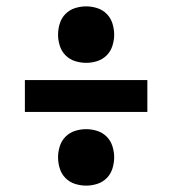

<svg xmlns="http://www.w3.org/2000/svg" viewBox="-20 -641 540 602"><path d="M250 -444Q232 -444 215 -449.5Q198 -455 185.5 -467.5Q173 -480 167.5 -497.5Q162 -515 162 -532Q162 -550 167.5 -567.5Q173 -585 185.5 -597.5Q198 -610 215 -615.5Q232 -621 250 -621Q268 -621 285 -615.5Q302 -610 314.5 -597.5Q327 -585 332.5 -567.5Q338 -550 338 -532Q338 -515 332.5 -497.5Q327 -480 314.5 -467.5Q302 -455 285 -449.5Q268 -444 250 -444ZM58 -290V-390H442V-290ZM250 -59Q232 -59 215 -64.5Q198 -70 185.5 -82.5Q173 -95 167.5 -112.5Q162 -130 162 -148Q162 -165 167.5 -182.5Q173 -200 185.5 -212.5Q198 -225 215 -230.5Q232 -236 250 -236Q268 -236 285 -230.5Q302 -225 314.5 -212.5Q327 -200 332.5 -182.5Q338 -165 338 -148Q338 -130 332.5 -112.5Q327 -95 314.5 -82.5Q302 -70 285 -64.5Q268 -59 250 -59Z"/></svg>

Font: Iosevka SS18 Extrabold
Style: Regular
Weight: 800
Monospace: yes
Designer: Belleve Invis
Foundry: Belleve Invis
Version: Version 25.1.1; ttfautohint (v1.8.4)